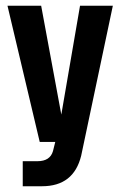

<svg xmlns="http://www.w3.org/2000/svg" viewBox="-20 -511 417 667"><path d="M126 136H59V49H110Q154 49 164 14L172 -18H118L6 -491H123L193 -113L258 -491H372L262 30Q236 136 126 136Z"/></svg>

Font: Teko Medium
Style: Regular
Weight: 500
Designer: Manushi Parikh, Jonny Pinhorn
Foundry: Indian Type Foundry
Version: Version 1.106;PS 1.0;hotconv 1.0.78;makeotf.lib2.5.61930; tt